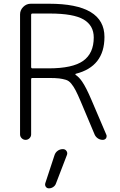

<svg xmlns="http://www.w3.org/2000/svg" viewBox="-20 -774 645 1033"><path d="M147.5 -414.1Q147.5 -406.2 154.3 -406.2H241.2Q371.1 -406.2 427.7 -446.8Q484.4 -487.3 484.4 -572.3Q484.4 -636.7 430.2 -668.9Q376 -701.2 248 -701.2H154.3Q147.5 -701.2 147.5 -693.4ZM243.2 239.3Q232.4 239.3 226.6 231Q220.7 222.7 223.6 211.9L273.4 60.5Q278.3 45.9 290.5 37.1Q302.7 28.3 318.4 28.3Q331.1 28.3 337.9 38.6Q344.7 48.8 339.8 60.5L281.2 212.9Q277.3 224.6 266.6 231.9Q255.9 239.3 243.2 239.3ZM147.5 -50.8Q147.5 -39.1 138.7 -30.3Q129.9 -21.5 117.7 -21.5Q105.5 -21.5 96.7 -30.3Q87.9 -39.1 87.9 -50.8V-696.3Q87.9 -719.7 105 -736.8Q122.1 -753.9 145.5 -753.9H244.1Q542 -753.9 542 -575.2Q542 -416 387.7 -377Q385.7 -376 385.7 -374Q385.7 -372.1 386.7 -371.1Q405.3 -359.4 421.9 -335Q443.4 -303.7 471.7 -237.3L551.8 -49.8Q553.7 -45.9 553.7 -42Q553.7 -36.1 550.8 -30.3Q543.9 -21.5 533.2 -21.5Q518.6 -21.5 506.8 -29.3Q495.1 -37.1 489.3 -49.8L414.1 -228.5Q397.5 -267.6 386.7 -288.1Q376 -308.6 363.3 -324.2Q350.6 -339.8 334 -344.7Q317.4 -349.6 298.3 -352.1Q279.3 -354.5 241.2 -354.5H154.3Q147.5 -354.5 147.5 -347.7Z"/></svg>

Font: Gen Jyuu Gothic P Light
Style: Regular
Weight: 200
Designer: [Source Han Sans]
Ryoko NISHIZUKA  (kana & ideographs); Paul D. Hunt (Latin, Greek & Cyrillic); Wenlong ZHANG  (bopomofo
Version: Version 1.002.20150607